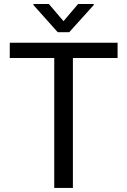

<svg xmlns="http://www.w3.org/2000/svg" viewBox="-20 -920 624 940"><path d="M318.8 -762.2H262.7L143.6 -895.5V-900.4H219.2L291 -816.4L362.3 -900.4H439V-895.5ZM555.7 -710.9V-636.2H336.9V0H245.6V-636.2H27.8V-710.9Z"/></svg>

Font: Robert Sans Medium
Style: Regular
Weight: 500
Designer: Christian Robertson (extended by Adam Twardoch)
Foundry: Google
Version: Version 12.135;April 2, 2019;FontCreator 11.5.0.2425 64-bit;